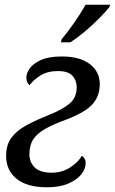

<svg xmlns="http://www.w3.org/2000/svg" viewBox="-20 -786 488 816"><path d="M180 10Q94 10 50 -26.5Q6 -63 6 -123Q6 -171 29 -201.5Q52 -232 94 -254.5Q136 -277 194 -300Q248 -322 277 -347Q306 -372 306 -416Q306 -444 288 -464Q270 -484 226 -484Q183 -484 152.5 -465.5Q122 -447 106 -424Q101 -427 96.5 -435.5Q92 -444 92 -457Q92 -475 106.5 -495.5Q121 -516 154 -531Q187 -546 243 -546Q320 -546 362 -513.5Q404 -481 404 -429Q404 -378 373.5 -343.5Q343 -309 262 -278Q207 -258 172.5 -238.5Q138 -219 121.5 -194Q105 -169 105 -131Q105 -96 128 -74Q151 -52 199 -52Q243 -52 277.5 -74Q312 -96 328 -124Q333 -121 338.5 -113Q344 -105 344 -93Q344 -68 325 -44.5Q306 -21 269.5 -5.5Q233 10 180 10ZM239 -606 242 -619Q267 -649 295 -689Q323 -729 344 -766H448L445 -756Q429 -736 401 -707.5Q373 -679 340 -651.5Q307 -624 279 -606Z"/></svg>

Font: Noto Serif SemiCondensed
Style: Italic
Weight: 400
Width: 4
Italic angle: -12°
Designer: Monotype Design Team
Foundry: Monotype Imaging Inc.
Version: Version 2.013